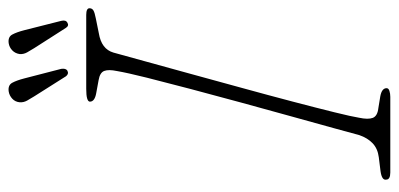

<svg xmlns="http://www.w3.org/2000/svg" viewBox="-258 -660 919 442"><g transform="rotate(-90 201.0 -439.5)"><path d="M150.5 -72Q146 -51 150.2 -40.2Q154.5 -29.5 172.5 -27.5L200 -23Q218.5 -19.5 218.5 -8.5Q218.5 -4 212.2 -2Q206 0 198.5 0H24.5Q8 0 8 -9.5Q6 -19.5 27.5 -22.5L59.5 -26.5Q79.5 -29 91.8 -40.8Q104 -52.5 110.5 -71.5Q115 -89 126.5 -130.2Q138 -171.5 153.2 -226.5Q168.5 -281.5 185 -342Q201.5 -402.5 216.5 -459.2Q231.5 -516 242.8 -561Q254 -606 258 -629.5Q262 -648.5 258.2 -658.5Q254.5 -668.5 237 -671.5L207 -677Q187.5 -680.5 187.5 -691.5Q187.5 -700 217 -700H387Q402.5 -700 402.5 -692.5Q402.5 -686.5 397.5 -683.5Q392.5 -680.5 379.5 -678L345 -671Q308.5 -665 300.5 -637.5Q293.5 -612 280.5 -565Q267.5 -518 251.5 -459.8Q235.5 -401.5 218.8 -340.5Q202 -279.5 187.5 -224.2Q173 -169 163 -128.5Q153 -88 150.5 -72ZM241 -842.5 263 -757.5Q264.5 -747 259 -743.5Q251.5 -739.5 246 -746.5L199.5 -820Q194.5 -828 190 -836Q185.5 -844 186 -853Q187 -863.5 194.2 -870.2Q201.5 -877 211 -878.5Q225.5 -880.5 231 -870.2Q236.5 -860 241 -842.5ZM352 -842.5 373.5 -757.5Q376 -747 369.5 -743.5Q362.5 -739 357.5 -746.5L310.5 -820Q305.5 -828 301 -836Q296.5 -844 297 -853Q298.5 -863.5 305.5 -870.2Q312.5 -877 322 -878.5Q336.5 -880.5 342 -870.2Q347.5 -860 352 -842.5Z"/></g></svg>

Font: Fraunces 9pt Soft Thin
Style: Italic
Weight: 100
Italic angle: -16°
Version: Version 1.000;[b76b70a41]